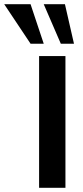

<svg xmlns="http://www.w3.org/2000/svg" viewBox="-123 -891 393 911"><path d="M62.5 -625H187.5V0H62.5ZM84.5 -871.1H185.1L228 -683.6H165.5ZM-103 -871.1H22L84.5 -683.6H22Z"/></svg>

Font: Oswald
Style: Stencbab
Weight: 400
Designer: Mathieu Le Lay
Foundry: Mathieu Le Lay
Version: Version 1.000